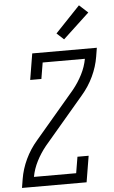

<svg xmlns="http://www.w3.org/2000/svg" viewBox="-63 -1019 627 1060"><g transform="rotate(-5 250.0 -488.5)"><path d="M15 0 23 -49Q32 -104 57 -157Q82 -210 121 -255L342 -515Q372 -552 393.5 -594Q415 -636 423 -680H189L174 -590H112L136 -735H494L486 -686Q477 -631 452 -578Q427 -525 388 -480L167 -220Q137 -183 115.5 -141Q94 -99 86 -55H320L335 -145H397L373 0ZM318 -797 279 -833 416 -977 464 -933Z"/></g></svg>

Font: Iosevka Curly Slab Light
Style: Italic
Weight: 300
Italic angle: -9°
Monospace: yes
Designer: Belleve Invis
Foundry: Belleve Invis
Version: Version 22.1.2; ttfautohint (v1.8.4)